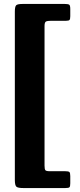

<svg xmlns="http://www.w3.org/2000/svg" viewBox="-20 -800 405 970"><path d="M94.3 -780Q68.3 -780 61.6 -773.2Q55 -766.5 55 -741.2V109Q55 137.2 63.3 143.6Q71.5 150 97.5 150H310.5Q326.5 150 330.8 146.1Q335 142.2 335 126V89.5Q335 72.7 330.3 68.9Q325.5 65 309.5 65H231.5Q213.5 65 209.3 59.9Q205 54.7 205 37V-668.2Q205 -687.7 212.5 -691.4Q220 -695 238.5 -695H313.5Q328 -695 331.5 -699.6Q335 -704.2 335 -718.5V-755.2Q335 -773 329.3 -776.5Q323.5 -780 307 -780Z"/></svg>

Font: Besley
Style: Regular
Weight: 400
Designer: Owen Earl
Foundry: indestructible type*
Version: Version 4.000